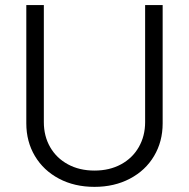

<svg xmlns="http://www.w3.org/2000/svg" viewBox="-20 -727 747 759"><path d="M623 -707V-239.3Q623 -167.5 589.1 -110.4Q555.2 -53.2 493.7 -20.8Q432.1 11.7 353.5 11.7Q274.4 11.7 213.1 -20.8Q151.9 -53.2 117.9 -110.4Q84 -167.5 84 -239.3V-707H153.3V-244.1Q153.3 -189 178.2 -145.5Q203.1 -102.1 248.5 -77.4Q293.9 -52.7 353.5 -52.7Q413.1 -52.7 458.5 -77.4Q503.9 -102.1 528.8 -145.8Q553.7 -189.5 553.7 -244.1V-707Z"/></svg>

Font: Pretendard Light
Style: Regular
Weight: 300
Designer: Base glyphs from Inter by Rasmus Andersson; Hangeul glyphs from Noto Sans CJK(Source Han Sans) by Jang Soo-young and Kan
Foundry: Kil Hyung-jin
Version: Version 1.309